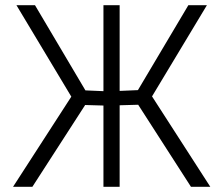

<svg xmlns="http://www.w3.org/2000/svg" viewBox="-20 -715 855 735"><path d="M253 -345 43 -695H114L307 -369L376 -366V-695H438V-367L508 -370L701 -695H772L562 -346L785 0H711L509 -314L438 -312V0H376V-311L306 -313L104 0H30Z"/></svg>

Font: Titillium Web[RUS by Daymarius]
Style: Regular
Weight: 300
Designer: Cyrillization by Daymarius
Foundry: Cyrillization by Daymarius
Version: Version 1.002 September 12, 2018